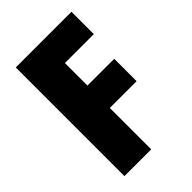

<svg xmlns="http://www.w3.org/2000/svg" viewBox="-212 -803 892 892"><g transform="rotate(-45 233.5 -357.0)"><path d="M240 0H64V-714H430V-567H240V-419H416V-272H240Z"/></g></svg>

Font: Noto Sans Gujarati UI Condensed Black
Style: Regular
Weight: 900
Width: 3
Designer: Jelle Bosma - Monotype Design Team, Universal Thirst
Foundry: Monotype Imaging Inc.
Version: Version 2.106; ttfautohint (v1.8.4.7-5d5b)